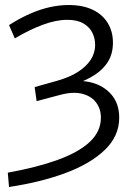

<svg xmlns="http://www.w3.org/2000/svg" viewBox="-20 -551 549 765"><path d="M16 194 11 137Q127 116 210 86Q293 56 337.5 14.5Q382 -27 382 -82Q382 -117 363 -142.5Q344 -168 307 -177.5Q270 -187 216 -172L126 -148L118 -204L207 -229Q257 -243 290.5 -264.5Q324 -286 341.5 -313Q359 -340 359 -372Q359 -398 348 -420.5Q337 -443 312.5 -457.5Q288 -472 248 -472Q203 -472 149.5 -452Q96 -432 39 -398L16 -451Q58 -478 99 -496Q140 -514 178.5 -522.5Q217 -531 253 -531Q310 -531 349.5 -512Q389 -493 409.5 -459Q430 -425 430 -381Q430 -332 405.5 -298Q381 -264 338 -241Q295 -218 240 -204L239 -220Q294 -235 343.5 -222.5Q393 -210 424 -174Q455 -138 455 -82Q455 -9 398 46Q341 101 242 138Q143 175 16 194Z"/></svg>

Font: Montserrat Thin
Style: Regular
Weight: 400
Version: Version 9.000